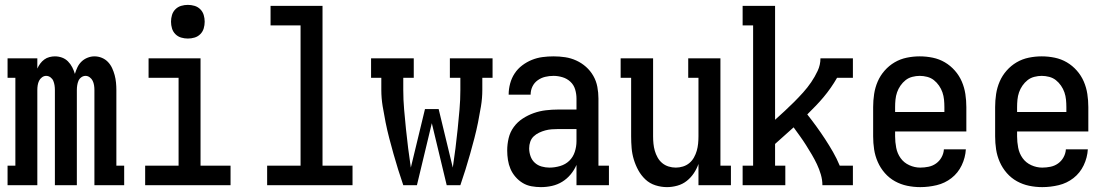

<svg xmlns="http://www.w3.org/2000/svg" viewBox="-20 -759 4540 787"><path d="M11 0V-80H43V-440H11V-520H133V-478Q138 -489 145 -498.5Q152 -508 161.5 -515Q171 -522 182.5 -525Q194 -528 205 -528Q220 -528 234 -523Q248 -518 258.5 -507.5Q269 -497 276 -483.5Q283 -470 287 -456Q291 -470 297.5 -483.5Q304 -497 314.5 -507Q325 -517 339 -522.5Q353 -528 367 -528Q383 -528 397.5 -522Q412 -516 422.5 -505Q433 -494 439.5 -480Q446 -466 450 -451Q454 -436 455.5 -420.5Q457 -405 457 -390V-80H489V0H367V-390Q367 -400 365.5 -409.5Q364 -419 360 -427.5Q356 -436 348 -442Q340 -448 331 -448Q321 -448 313 -442Q305 -436 301.5 -427.5Q298 -419 296.5 -409.5Q295 -400 295 -390V0H205V-390Q205 -400 203.5 -409.5Q202 -419 198.5 -427.5Q195 -436 187 -442Q179 -448 169 -448Q160 -448 152 -442Q144 -436 140 -427.5Q136 -419 134.5 -409.5Q133 -400 133 -390V0Z M575 0V-80H712V-440H589V-520H802V-80H925V0ZM750 -601Q736 -601 722.5 -605Q709 -609 699 -619Q689 -629 685 -642.5Q681 -656 681 -670Q681 -684 685 -697.5Q689 -711 699 -721Q709 -731 722.5 -735Q736 -739 750 -739Q764 -739 777.5 -735Q791 -731 801 -721Q811 -711 815 -697.5Q819 -684 819 -670Q819 -656 815 -642.5Q811 -629 801 -619Q791 -609 777.5 -605Q764 -601 750 -601Z M1075 0V-80H1212V-655H1089V-735H1302V-80H1425V0Z M1633 0Q1622 -32 1612 -64Q1602 -96 1593 -128Q1584 -160 1575.5 -192.5Q1567 -225 1560.5 -257.5Q1554 -290 1548.5 -323.5Q1543 -357 1543 -390V-440H1501V-520H1676V-440H1633V-390Q1633 -350 1636.5 -310Q1640 -270 1644 -230.5Q1648 -191 1653 -151.5Q1658 -112 1664 -72L1722 -312H1778L1836 -72Q1842 -112 1847 -151.5Q1852 -191 1856 -230.5Q1860 -270 1863.5 -310Q1867 -350 1867 -390V-440H1824V-520H1999V-440H1957V-390Q1957 -357 1951.5 -323.5Q1946 -290 1939.5 -257.5Q1933 -225 1924.5 -192.5Q1916 -160 1907 -128Q1898 -96 1888 -64Q1878 -32 1867 0H1811L1750 -254L1689 0Z M2197 8Q2178 8 2158.5 4.5Q2139 1 2122.5 -9Q2106 -19 2093 -34Q2080 -49 2072.5 -66.5Q2065 -84 2062 -103.5Q2059 -123 2059 -142Q2059 -168 2065 -193Q2071 -218 2086 -238.5Q2101 -259 2122.5 -273Q2144 -287 2168 -295.5Q2192 -304 2217.5 -307Q2243 -310 2268 -310H2343V-355Q2343 -374 2337.5 -392.5Q2332 -411 2318 -424Q2304 -437 2285.5 -442.5Q2267 -448 2249 -448Q2231 -448 2214.5 -444Q2198 -440 2184 -430Q2170 -420 2162.5 -404.5Q2155 -389 2155 -371H2065V-372Q2065 -394 2071 -416.5Q2077 -439 2089.5 -458Q2102 -477 2120.5 -491Q2139 -505 2160 -513.5Q2181 -522 2203.5 -525Q2226 -528 2249 -528Q2273 -528 2296.5 -524.5Q2320 -521 2342 -511Q2364 -501 2382 -485Q2400 -469 2412 -448Q2424 -427 2428.5 -403Q2433 -379 2433 -355V-80H2476V0H2343V-83Q2334 -62 2319 -44Q2304 -26 2284.5 -14Q2265 -2 2242.5 3Q2220 8 2197 8ZM2232 -72Q2254 -72 2276 -78.5Q2298 -85 2313.5 -100Q2329 -115 2336 -136.5Q2343 -158 2343 -180V-230H2268Q2255 -230 2241.5 -229Q2228 -228 2215 -224.5Q2202 -221 2189.5 -215Q2177 -209 2167.5 -200Q2158 -191 2153.5 -178Q2149 -165 2149 -151Q2149 -135 2154.5 -119Q2160 -103 2172 -92Q2184 -81 2200 -76.5Q2216 -72 2232 -72Z M2714 8Q2690 8 2666.5 0.5Q2643 -7 2625.5 -23.5Q2608 -40 2596.5 -61Q2585 -82 2578 -105Q2571 -128 2569 -152Q2567 -176 2567 -200V-440H2524V-520H2657V-200Q2657 -185 2658.5 -170Q2660 -155 2664 -141Q2668 -127 2675.5 -113.5Q2683 -100 2694.5 -90.5Q2706 -81 2720.5 -76.5Q2735 -72 2750 -72Q2765 -72 2779.5 -76.5Q2794 -81 2805.5 -90.5Q2817 -100 2824.5 -113.5Q2832 -127 2836 -141Q2840 -155 2841.5 -170Q2843 -185 2843 -200V-440H2801V-520H2933V-80H2976V0H2843V-87Q2836 -67 2824 -49Q2812 -31 2795 -17.5Q2778 -4 2756.5 2Q2735 8 2714 8Z M3024 0V-80H3067V-655H3024V-735H3157V-268Q3177 -286 3196.5 -304Q3216 -322 3235 -341Q3254 -360 3272 -380Q3290 -400 3305 -422Q3320 -444 3331.5 -468.5Q3343 -493 3343 -520H3476V-440H3411Q3399 -419 3385 -399Q3371 -379 3355.5 -360.5Q3340 -342 3323 -324.5Q3306 -307 3289 -290Q3308 -266 3326.5 -240.5Q3345 -215 3362 -189Q3379 -163 3394.5 -136Q3410 -109 3422 -80H3476V0H3351Q3351 -22 3344.5 -44Q3338 -66 3328.5 -86Q3319 -106 3307.5 -125.5Q3296 -145 3284 -164Q3272 -183 3259 -201Q3246 -219 3233 -237Q3214 -220 3195 -203Q3176 -186 3157 -169V-80H3199V0Z M3752 8Q3725 8 3698.5 2.5Q3672 -3 3648.5 -16Q3625 -29 3607 -49.5Q3589 -70 3578 -95Q3567 -120 3563 -146.5Q3559 -173 3559 -200V-320Q3559 -347 3563 -373.5Q3567 -400 3577.5 -424.5Q3588 -449 3606 -469.5Q3624 -490 3647 -503.5Q3670 -517 3696.5 -522.5Q3723 -528 3750 -528Q3777 -528 3803.5 -522.5Q3830 -517 3853 -503.5Q3876 -490 3894 -469.5Q3912 -449 3922.5 -424.5Q3933 -400 3937 -373.5Q3941 -347 3941 -320V-220H3649V-200Q3649 -177 3653.5 -153.5Q3658 -130 3671.5 -111Q3685 -92 3707 -82Q3729 -72 3752 -72Q3769 -72 3786 -75.5Q3803 -79 3817 -89Q3831 -99 3839.5 -114.5Q3848 -130 3849 -147H3939Q3937 -113 3922 -81.5Q3907 -50 3880 -29Q3853 -8 3819.5 0Q3786 8 3752 8ZM3649 -300H3851V-320Q3851 -335 3849.5 -350.5Q3848 -366 3843 -380.5Q3838 -395 3829 -408Q3820 -421 3808 -430.5Q3796 -440 3780.5 -444Q3765 -448 3750 -448Q3735 -448 3719.5 -444Q3704 -440 3692 -430.5Q3680 -421 3671 -408Q3662 -395 3657 -380.5Q3652 -366 3650.5 -350.5Q3649 -335 3649 -320Z M4252 8Q4225 8 4198.5 2.5Q4172 -3 4148.5 -16Q4125 -29 4107 -49.5Q4089 -70 4078 -95Q4067 -120 4063 -146.5Q4059 -173 4059 -200V-320Q4059 -347 4063 -373.5Q4067 -400 4077.5 -424.5Q4088 -449 4106 -469.5Q4124 -490 4147 -503.5Q4170 -517 4196.5 -522.5Q4223 -528 4250 -528Q4277 -528 4303.5 -522.5Q4330 -517 4353 -503.5Q4376 -490 4394 -469.5Q4412 -449 4422.5 -424.5Q4433 -400 4437 -373.5Q4441 -347 4441 -320V-220H4149V-200Q4149 -177 4153.5 -153.5Q4158 -130 4171.5 -111Q4185 -92 4207 -82Q4229 -72 4252 -72Q4269 -72 4286 -75.5Q4303 -79 4317 -89Q4331 -99 4339.5 -114.5Q4348 -130 4349 -147H4439Q4437 -113 4422 -81.5Q4407 -50 4380 -29Q4353 -8 4319.5 0Q4286 8 4252 8ZM4149 -300H4351V-320Q4351 -335 4349.5 -350.5Q4348 -366 4343 -380.5Q4338 -395 4329 -408Q4320 -421 4308 -430.5Q4296 -440 4280.5 -444Q4265 -448 4250 -448Q4235 -448 4219.5 -444Q4204 -440 4192 -430.5Q4180 -421 4171 -408Q4162 -395 4157 -380.5Q4152 -366 4150.5 -350.5Q4149 -335 4149 -320Z"/></svg>

Font: Iosevka Curly Slab Medium
Style: Regular
Weight: 500
Monospace: yes
Designer: Belleve Invis
Foundry: Belleve Invis
Version: Version 22.1.2; ttfautohint (v1.8.4)